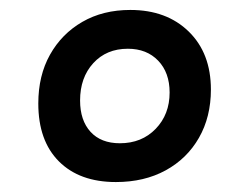

<svg xmlns="http://www.w3.org/2000/svg" viewBox="-20 -757 501 386"><path d="M213 -391Q140 -391 98.5 -432.5Q57 -474 57 -549Q57 -605 80.5 -647Q104 -689 145.5 -713Q187 -737 242 -737Q315 -737 359.5 -693.5Q404 -650 404 -577Q404 -522 380 -480Q356 -438 313 -414.5Q270 -391 213 -391ZM221 -469Q265 -469 293 -498Q321 -527 321 -571Q321 -611 298 -635Q275 -659 237 -659Q194 -659 167.5 -630Q141 -601 141 -555Q141 -515 162 -492Q183 -469 221 -469Z"/></svg>

Font: Petrona
Style: Bold
Weight: 700
Designer: Ringo R. Seeber
Foundry: Ringo R. Seeber
Version: Version 2.001; ttfautohint (v1.8.3)